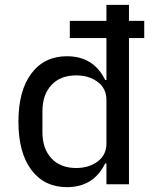

<svg xmlns="http://www.w3.org/2000/svg" viewBox="-20 -760 640 792"><path d="M419 0V-86H414Q366 12 256 12Q163 12 109.5 -59Q56 -130 56 -258Q56 -386 109.5 -457Q163 -528 256 -528Q366 -528 414 -430H419V-603H268V-674H419V-740H512V-674H575V-603H512V0ZM294 -67Q347 -67 383 -94Q419 -121 419 -168V-348Q419 -395 383 -422Q347 -449 294 -449Q229 -449 192 -409Q155 -369 155 -301V-215Q155 -147 192 -107Q229 -67 294 -67Z"/></svg>

Font: IBM Plex Mono Text
Style: Regular
Weight: 450
Designer: Mike Abbink, Paul van der Laan, Pieter van Rosmalen
Foundry: Bold Monday
Version: Version 2.000